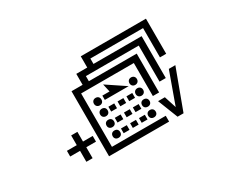

<svg xmlns="http://www.w3.org/2000/svg" viewBox="-104 -899 1408 1199"><g transform="rotate(-30 600.0 -299.5)"><path d="M252 -26H297V-105H367V-146H297V-216H252V-146H181V-105H252ZM474 -316C474 -300 485 -289 501 -289C518 -289 528 -300 528 -316C528 -332 518 -343 501 -343C485 -343 474 -332 474 -316ZM474 -238C474 -222 485 -211 501 -211C518 -211 528 -222 528 -238C528 -254 518 -265 501 -265C485 -265 474 -254 474 -238ZM474 -158C474 -142 485 -132 501 -132C518 -132 528 -142 528 -158C528 -175 518 -185 501 -185C485 -185 474 -175 474 -158ZM474 -81C474 -65 485 -55 501 -55C518 -55 528 -65 528 -81C528 -98 518 -108 501 -108C485 -108 474 -98 474 -81ZM585 -220V-255H543V-220ZM585 -141V-175H543V-141ZM585 -64V-98H543V-64ZM651 -220V-255H609V-220ZM651 -141V-175H609V-141ZM651 -64V-98H609V-64ZM545 -334V-303H717L584 -392L597 -334ZM715 -220V-255H673V-220ZM715 -141V-175H673V-141ZM715 -64V-98H673V-64ZM437 -27V-412H817V-174H862V-454H517V-491H898V-231H943V-533H596V-572H976V-361H1021V-614H551V-533H472V-454H392V15H825V-27ZM730 -316C730 -300 741 -289 757 -289C773 -289 784 -300 784 -316C784 -332 773 -343 757 -343C741 -343 730 -332 730 -316ZM730 -238C730 -222 741 -211 757 -211C773 -211 784 -222 784 -238C784 -254 773 -265 757 -265C741 -265 730 -254 730 -238ZM730 -158C730 -142 741 -132 757 -132C773 -132 784 -142 784 -158C784 -175 773 -185 757 -185C741 -185 730 -175 730 -158ZM730 -81C730 -65 741 -55 757 -55C773 -55 784 -65 784 -81C784 -98 773 -108 757 -108C741 -108 730 -98 730 -81ZM929 15 1035 -271H988L906 -43L878 -130H829L886 15Z"/></g></svg>

Font: CryptoKit 1.4
Style: Regular
Weight: 400
Monospace: yes
Designer: Oceane Juvin
Foundry: http://www.head-geneve.ch
Version: Version 1.000